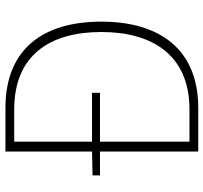

<svg xmlns="http://www.w3.org/2000/svg" viewBox="-42 -724 766 723"><g transform="rotate(-90 341.5 -363.0)"><path d="M132 0H296C520 0 621 -149 621 -365C621 -582 520 -726 296 -726H132V-400L42 -398V-370H132ZM169 -33V-370H353V-400H169V-693H290C496 -693 582 -557 582 -365C582 -174 496 -33 290 -33Z"/></g></svg>

Font: Noto Sans JP Thin
Style: Regular
Weight: 100
Designer: Ryoko NISHIZUKA 西塚涼子 (kana, bopomofo & ideographs); Paul D. Hunt (Latin, Greek & Cyrillic); Sandoll Communications 산돌커뮤니
Foundry: Adobe
Version: Version 2.004;hotconv 1.0.118;makeotfexe 2.5.65603